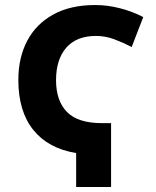

<svg xmlns="http://www.w3.org/2000/svg" viewBox="-20 -744 621 764"><path d="M283 0V-135Q172 -153 112.5 -227Q53 -301 53 -426Q53 -514 88 -581Q123 -648 191.5 -686Q260 -724 359 -724Q408 -724 458 -711Q508 -698 550 -676L504 -557Q469 -575 434 -588Q399 -601 362 -601Q284 -601 243.5 -554Q203 -507 203 -425Q203 -343 246.5 -298.5Q290 -254 386 -254H422V0Z"/></svg>

Font: Noto Sans SemiCondensed
Style: Bold
Weight: 700
Width: 4
Designer: Monotype Design Team
Foundry: Monotype Imaging Inc.
Version: Version 2.013; ttfautohint (v1.8.4.7-5d5b)